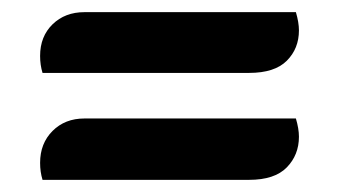

<svg xmlns="http://www.w3.org/2000/svg" viewBox="-20 -384 593 316"><path d="M46 -116Q46 -148 66.5 -168.5Q87 -189 119 -189H467Q472 -172 472 -159Q472 -129 452 -108.5Q432 -88 390 -88H50Q46 -101 46 -116ZM46 -292Q46 -324 66.5 -344Q87 -364 119 -364H467Q472 -347 472 -334Q472 -304 452 -284Q432 -264 390 -264H50Q46 -277 46 -292Z"/></svg>

Font: Sansita One
Style: Regular
Weight: 400
Version: Version 1.002